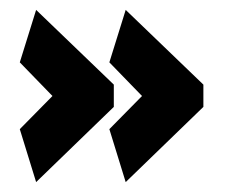

<svg xmlns="http://www.w3.org/2000/svg" viewBox="-20 -441 461 388"><path d="M210 -270 53 -421 20 -315 86 -247 20 -180 53 -73 210 -225ZM391 -270 234 -421 201 -315 267 -247 201 -180 234 -73 391 -225Z"/></svg>

Font: Catamaran Black
Style: Regular
Weight: 900
Designer: Pria Ravichandran
Version: Version 2.000